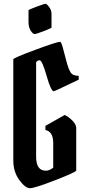

<svg xmlns="http://www.w3.org/2000/svg" viewBox="-20 -990 461 1010"><path d="M221 -92Q240 -92 260 -108V-237Q260 -298 219 -306V-328L320 -385Q341 -376 361 -355.5Q381 -335 381 -317V-93Q381 -85 271.5 -42.5Q162 0 137.5 0Q113 0 81.5 -43Q50 -86 50 -146V-678Q50 -685 164.5 -727.5Q279 -770 296 -770Q302 -770 310 -741Q318 -712 328.5 -671Q339 -630 350.5 -610.5Q362 -591 394 -591V-571Q372 -561 319.5 -535.5Q267 -510 263 -510Q248 -510 225 -591.5Q202 -673 188 -673Q178 -673 170 -663V-166Q170 -92 221 -92ZM130 -875V-936Q130 -939 171.5 -954.5Q213 -970 219.5 -970Q226 -970 238.5 -953Q251 -936 251 -918V-845Q251 -842 211 -826.5Q171 -811 162 -811Q153 -811 141.5 -828.5Q130 -846 130 -875Z"/></svg>

Font: Pirata One
Style: Regular
Weight: 400
Designer: Rodrigo Fuenzalida, Nicolas Massi
Foundry: Rodrigo Fuenzalida, Nicolas Massi
Version: Version 1.001